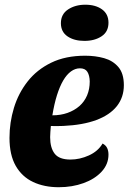

<svg xmlns="http://www.w3.org/2000/svg" viewBox="-20 -763 538 803"><path d="M225.7 20Q165 20 118.5 -1.8Q72 -23.7 45.8 -69.3Q19.7 -115 19.7 -186.3Q19.7 -250.7 38.3 -312Q57 -373.3 95.7 -422.5Q134.3 -471.7 194.2 -500.8Q254 -530 336.3 -530Q379 -530 415.7 -519.7Q452.3 -509.3 475.2 -482.5Q498 -455.7 498 -406.7Q498 -356 468.7 -319Q439.3 -282 382.8 -261Q326.3 -240 244.7 -236.3Q232.3 -235.7 218.7 -235.7Q205 -235.7 192.7 -236Q191.7 -224 190.7 -211.5Q189.7 -199 189.7 -189.3Q189.7 -144.7 208.7 -120.2Q227.7 -95.7 274.7 -95.7Q313.7 -95.7 351.8 -113Q390 -130.3 409 -162.7Q423 -155.3 428.3 -143.5Q433.7 -131.7 433.7 -116.3Q433.7 -76.3 405.2 -45.3Q376.7 -14.3 329.5 2.8Q282.3 20 225.7 20ZM199 -280.7Q233.7 -280.7 262.3 -290.8Q291 -301 312 -319.3Q333 -337.7 344.2 -364Q355.3 -390.3 355.3 -422.3Q354.7 -447.7 345.5 -462.5Q336.3 -477.3 314.3 -477.3Q294.7 -477.3 276.8 -464.3Q259 -451.3 244.3 -426.3Q229.7 -401.3 218.2 -364.7Q206.7 -328 199 -280.7ZM333 -592Q290.3 -592 262.5 -610.8Q234.7 -629.7 234.7 -666Q234.7 -703.7 264.7 -723.5Q294.7 -743.3 336.7 -743.3Q379.7 -743.3 406.7 -723.8Q433.7 -704.3 433.7 -668Q433.7 -630.3 404.8 -611.2Q376 -592 333 -592Z"/></svg>

Font: Sansita Swashed Light
Style: Regular
Weight: 300
Designer: Pablo Cosgaya
Foundry: Omnibus-Type
Version: Version 1.003